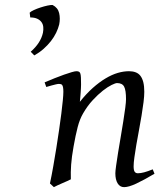

<svg xmlns="http://www.w3.org/2000/svg" viewBox="-20 -750 675 790"><path d="M615.7 -35.2Q571.3 -8.8 540.3 5.6Q509.3 20 490.7 20Q473.6 20 464.1 4.6Q454.6 -10.7 454.6 -37.1Q454.6 -45.9 457.8 -68.6Q460.9 -91.3 465.8 -121.6Q470.7 -151.9 476.6 -186Q482.4 -220.2 487.3 -251Q492.2 -281.7 495.4 -306.2Q498.5 -330.6 498.5 -341.8Q498.5 -378.9 490.7 -393.6Q482.9 -408.2 461.4 -408.2Q455.1 -408.2 439.2 -400.4Q423.3 -392.6 403.3 -377Q383.3 -361.3 361.6 -337.9Q339.8 -314.5 321.8 -283.2Q308.1 -259.8 299.6 -227.1Q291 -194.3 282.7 -147Q274.9 -103.5 272.7 -72.3Q270.5 -41 271.5 -12.2Q265.1 -8.8 255.6 -4.6Q246.1 -0.5 236.1 3.9Q226.1 8.3 216.8 12.5Q207.5 16.6 201.7 20L185.5 4.9Q192.4 -27.3 199 -64.9Q205.6 -102.5 211.7 -140.4Q217.8 -178.2 223.1 -215.1Q228.5 -252 232.4 -283Q236.3 -314 238.5 -337.2Q240.7 -360.4 240.7 -372.1Q240.7 -383.3 239.5 -389.9Q238.3 -396.5 236.1 -399.7Q233.9 -402.8 230.5 -403.8Q227.1 -404.8 222.7 -404.8Q218.3 -404.8 209.7 -402.8Q201.2 -400.9 192.4 -398.4Q183.6 -396 177 -394Q170.4 -392.1 170.4 -392.1L163.6 -411.1Q184.1 -419.9 204.8 -428.2Q225.6 -436.5 243.7 -442.9Q261.7 -449.2 275.1 -453.1Q288.6 -457 294.4 -457Q301.3 -457 305.2 -454.8Q309.1 -452.6 310.8 -446.8Q312.5 -440.9 313 -430.2Q313.5 -419.4 313.5 -401.9Q313.5 -396.5 313 -387.2Q312.5 -377.9 311.8 -367.4Q311 -356.9 310.1 -346.9Q309.1 -336.9 308.6 -331.1Q335 -364.3 361.8 -388.2Q388.7 -412.1 414.6 -427.5Q440.4 -442.9 464.6 -450Q488.8 -457 510.7 -457Q525.9 -457 537.8 -452.6Q549.8 -448.2 557.6 -438.2Q565.4 -428.2 569.6 -411.9Q573.7 -395.5 573.7 -372.1Q573.7 -355 570.6 -329.6Q567.4 -304.2 562.5 -274.7Q557.6 -245.1 551.8 -213.9Q545.9 -182.6 541 -154.3Q536.1 -126 533 -102.8Q529.8 -79.6 529.8 -65.9Q529.8 -49.3 534.2 -43.2Q538.6 -37.1 547.4 -37.1Q558.6 -37.1 573.2 -41Q587.9 -44.9 608.4 -53.2L615.7 -35.2ZM223.6 -649.4Q219.7 -633.3 211.2 -615.5Q202.6 -597.7 189.5 -580.8Q176.3 -564 159.2 -548.8Q142.1 -533.7 121.1 -522L106.4 -537.1Q147.5 -573.2 156.7 -615.2Q159.2 -627.9 158 -639.4Q156.7 -650.9 150.4 -659.4Q144 -668 132.8 -673.1Q121.6 -678.2 104.5 -678.2L102.1 -697.8Q106.4 -702.6 119.1 -708.5Q131.8 -714.4 146.7 -719.2Q161.6 -724.1 175.5 -727.1Q189.5 -730 196.3 -729.5Q218.3 -718.3 223.4 -696Q228.5 -673.8 223.6 -649.4Z"/></svg>

Font: GentiumAlt
Style: Italic
Weight: 400
Italic angle: -7°
Designer: J. Victor Gaultney
Version: Version 1.02; 2005; OFL release